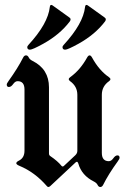

<svg xmlns="http://www.w3.org/2000/svg" viewBox="-20 -747 511 777"><path d="M7.3 0ZM90.3 -545.9ZM232.9 -556.6Q232.9 -560.1 237.8 -565.4Q316.9 -651.4 324.2 -718.8Q325.2 -727.1 330.1 -727.1Q333 -727.1 337.4 -723.6L403.3 -676.3Q408.2 -672.9 408.2 -668.7Q408.2 -664.6 405.3 -660.6Q365.2 -607.4 297.4 -569.8Q253.9 -545.9 243.7 -545.9Q232.9 -545.9 232.9 -556.6ZM90.3 -556.6Q90.3 -560.1 95.2 -565.4Q174.3 -651.4 181.6 -718.8Q182.6 -727.1 187.5 -727.1Q190.4 -727.1 194.8 -723.6L260.7 -676.3Q265.6 -672.9 265.6 -668.7Q265.6 -664.6 262.7 -660.6Q222.7 -607.4 154.8 -569.8Q111.3 -545.9 101.1 -545.9Q90.3 -545.9 90.3 -556.6ZM7.3 0ZM463.9 -108.4Q463.9 -104 456.1 -93.3Q418.5 -41.5 397.5 1Q393.1 9.8 386 9.8Q378.9 9.8 375 1.5Q371.1 -6.8 359.4 -12.7Q310.5 -37.1 296.9 -85.4Q294.4 -92.3 291.5 -92.3Q288.6 -92.3 285.6 -89.4L183.6 5.9Q179.2 9.8 175.8 9.8Q172.4 9.8 169.4 5.9Q120.6 -50.3 59.1 -75.7Q45.9 -81.1 45.9 -86.4Q45.9 -91.8 57.1 -97.2Q79.1 -108.4 79.1 -137.2V-384.8Q79.1 -418.5 51.3 -418.5Q41.5 -418.5 33.2 -406.7Q24.9 -395 16.1 -395Q7.3 -395 7.3 -404.8Q7.3 -409.2 15.1 -419.9Q52.2 -471.7 73.7 -514.2Q78.1 -522.9 85.2 -522.9Q92.3 -522.9 96.2 -514.6Q100.1 -506.3 111.8 -500.5Q178.2 -467.3 178.2 -393.6V-126Q178.2 -119.1 183.1 -115.7Q213.4 -95.2 229 -75.7Q231 -73.2 233.6 -73.2Q236.3 -73.2 238.8 -75.7L284.7 -118.7Q293 -126.5 293 -136.7V-363.3Q293 -397.5 263.7 -418.5Q258.3 -422.4 258.3 -426.5Q258.3 -430.7 264.6 -435.1Q304.7 -463.9 332.5 -514.2Q337.4 -522.9 342.5 -522.9Q347.7 -522.9 352.5 -514.2Q381.3 -461.9 420.4 -435.1Q426.8 -430.7 426.8 -426.5Q426.8 -422.4 421.4 -418.5Q392.1 -397.9 392.1 -363.3V-128.4Q392.1 -94.7 420.4 -94.7Q430.2 -94.7 438.5 -106.4Q446.8 -118.2 455.3 -118.2Q463.9 -118.2 463.9 -108.4Z"/></svg>

Font: UnifrakturMaguntia
Style: Book
Weight: 400
Designer: j. 'mach' wust, Gerrit Ansmann, Georg Duffner, based on a font by Peter Wiegel, original typeface by Carl Albert Fahrenw
Version: Version 2017-03-19